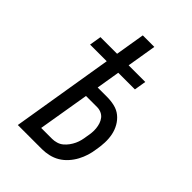

<svg xmlns="http://www.w3.org/2000/svg" viewBox="-215 -832 930 930"><g transform="rotate(45 250.0 -367.5)"><path d="M82 0 168 -523H54L64 -584H178L203 -735H282L257 -584H371L361 -523H247L227 -402H291Q318 -402 343 -396Q368 -390 387 -374.5Q406 -359 418.5 -337Q431 -315 436 -290Q441 -265 440 -238.5Q439 -212 434 -185Q431 -162 424 -139.5Q417 -117 405.5 -95.5Q394 -74 377 -55Q360 -36 339 -23.5Q318 -11 294 -5.5Q270 0 247 0ZM172 -70H247Q261 -70 276.5 -74.5Q292 -79 304 -89Q316 -99 325.5 -112Q335 -125 341.5 -139Q348 -153 351.5 -167.5Q355 -182 357 -197Q360 -212 361.5 -227Q363 -242 361.5 -257Q360 -272 355.5 -285.5Q351 -299 342.5 -310Q334 -321 320.5 -327Q307 -333 292 -333H216Z"/></g></svg>

Font: Iosevka Fixed
Style: Italic
Weight: 400
Italic angle: -9°
Monospace: yes
Designer: Belleve Invis
Foundry: Belleve Invis
Version: Version 33.2.4